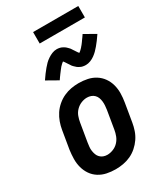

<svg xmlns="http://www.w3.org/2000/svg" viewBox="-224 -1004 951 1104"><g transform="rotate(-30 251.5 -452.5)"><path d="M206 8Q176 8 147.5 2Q119 -4 95.5 -19Q72 -34 56.5 -56.5Q41 -79 33.5 -106.5Q26 -134 26.5 -163.5Q27 -193 31 -222L51 -342Q55 -367 64 -392Q73 -417 87.5 -439Q102 -461 123 -479Q144 -497 168 -508Q192 -519 217 -523.5Q242 -528 267 -528Q297 -528 325.5 -522Q354 -516 377.5 -501Q401 -486 417 -463.5Q433 -441 440.5 -413.5Q448 -386 447.5 -356.5Q447 -327 442 -298L422 -178Q418 -153 409.5 -128Q401 -103 386 -81Q371 -59 350.5 -41Q330 -23 306 -12Q282 -1 256.5 3.5Q231 8 206 8ZM206 -88Q225 -88 245 -96Q265 -104 279.5 -119.5Q294 -135 301.5 -154.5Q309 -174 312 -193L332 -313Q334 -327 335 -340.5Q336 -354 334.5 -367.5Q333 -381 328.5 -393Q324 -405 315 -414Q306 -423 293.5 -427.5Q281 -432 267 -432Q248 -432 228.5 -424Q209 -416 194 -400.5Q179 -385 172 -365.5Q165 -346 162 -327L142 -207Q140 -193 138.5 -179.5Q137 -166 139 -152.5Q141 -139 145.5 -127Q150 -115 159 -106Q168 -97 180 -92.5Q192 -88 206 -88ZM182 -596 108 -638Q120 -656 131 -670.5Q142 -685 152 -697Q162 -709 172 -719Q182 -729 196 -738.5Q210 -748 225 -754Q240 -760 256 -760Q261 -760 265 -759.5Q269 -759 274 -758Q279 -757 283.5 -755.5Q288 -754 292 -751.5Q296 -749 300 -747Q304 -745 307.5 -742Q311 -739 314 -736Q317 -733 320.5 -729.5Q324 -726 327 -722.5Q330 -719 332 -715Q334 -711 336.5 -708Q339 -705 341 -701.5Q343 -698 346.5 -693Q350 -688 352.5 -684Q355 -680 358 -677Q361 -674 361 -672Q360 -672 358 -672.5Q356 -673 355 -673H354L358 -676Q361 -678 364 -680.5Q367 -683 370 -685.5Q373 -688 374.5 -690Q376 -692 378 -693.5Q380 -695 382 -697.5Q384 -700 385.5 -702Q387 -704 389.5 -706.5Q392 -709 394 -712Q396 -715 398.5 -718Q401 -721 403 -724Q405 -727 407.5 -730.5Q410 -734 412.5 -737.5Q415 -741 418 -745Q421 -749 423.5 -753Q426 -757 429 -761L503 -719Q491 -701 480 -686.5Q469 -672 459 -660Q449 -648 439 -638Q429 -628 416 -618.5Q403 -609 387.5 -603Q372 -597 357 -597Q352 -597 347 -597.5Q342 -598 337 -599Q332 -600 328 -601.5Q324 -603 319.5 -605.5Q315 -608 311 -610Q307 -612 304 -615Q301 -618 297.5 -621Q294 -624 290.5 -627.5Q287 -631 284 -634.5Q281 -638 279 -642Q277 -646 274.5 -649Q272 -652 270 -655.5Q268 -659 264.5 -664Q261 -669 258.5 -673Q256 -677 253 -680Q250 -683 250 -685Q252 -685 253.5 -684.5Q255 -684 256 -684H257L254 -682Q250 -679 247 -676.5Q244 -674 241 -671.5Q238 -669 236.5 -667Q235 -665 233 -663.5Q231 -662 229 -659.5Q227 -657 225.5 -655Q224 -653 222 -650.5Q220 -648 217.5 -645Q215 -642 213 -639Q211 -636 208.5 -633Q206 -630 203.5 -626.5Q201 -623 198.5 -619.5Q196 -616 193 -612Q190 -608 187.5 -604Q185 -600 182 -596ZM188 -837V-913H488V-837Z"/></g></svg>

Font: Iosevka Custom
Style: Bold Italic
Weight: 700
Italic angle: -9°
Designer: Belleve Invis
Foundry: Belleve Invis
Version: Version 30.3.1; ttfautohint (v1.8.3)